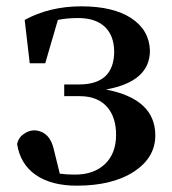

<svg xmlns="http://www.w3.org/2000/svg" viewBox="-20 -571 543 607"><path d="M223 16Q142 16 93 -18Q44 -52 34 -116Q39 -137 56 -148Q71 -159 90 -159Q139 -155 151 -95L169 -22Q190 -19 217 -19Q277 -19 312 -52.5Q347 -86 347 -145Q347 -198 321 -230Q291 -267 232 -267H183V-304H230Q341 -304 341 -409Q340 -460 310.5 -487Q281 -514 227 -514Q192 -514 163 -508L123 -371H74L58 -508Q137 -551 237 -551Q338 -551 395 -513.5Q452 -476 454 -411Q454 -313 315 -288Q471 -258 471 -143Q471 -74 406 -30Q337 16 223 16Z"/></svg>

Font: GenRyuMin TW B
Style: Regular
Weight: 700
Version: Version 1.501;PS 1;hotconv 16.6.51;makeotf.lib2.5.65220